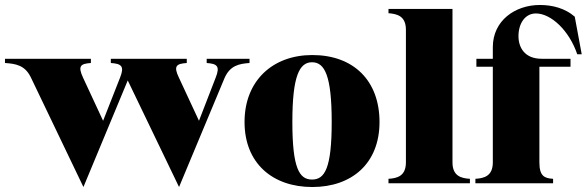

<svg xmlns="http://www.w3.org/2000/svg" viewBox="-30 -736 2356 771"><path d="M94 -425 305 15 483 -413 689 15 871 -421C893 -473 930 -480 972 -483V-500H800V-483C841 -480 855 -471 836 -424L769 -251L689 -423C665 -472 679 -480 720 -483V-500H415V-483C457 -480 471 -471 452 -424L384 -251L304 -423C281 -472 294 -480 335 -483V-500H-10V-483C32 -480 70 -475 94 -425Z M1224 15C1383 15 1494 -80 1494 -246C1494 -412 1390 -515 1224 -515C1065 -515 952 -412 952 -246C952 -80 1065 15 1224 15ZM1223 -15C1172 -15 1144 -60 1144 -246C1144 -430 1172 -486 1223 -486C1274 -486 1302 -432 1302 -246C1302 -60 1274 -15 1223 -15Z M1530 -18V0H1857V-18C1822 -20 1787 -29 1787 -84V-700H1530V-683C1565 -680 1600 -672 1600 -616V-84C1600 -29 1565 -20 1530 -18Z M1879 -18V0H2191V-18C2156 -20 2136 -29 2136 -84V-468H2261V-500H2145C2077 -500 2052 -545 2052 -591C2052 -641 2078 -682 2122 -682C2183 -682 2256 -613 2288 -518H2306L2278 -669C2239 -703 2188 -716 2138 -716C2037 -716 1949 -652 1949 -547V-500H1883V-468H1949V-84C1949 -29 1914 -20 1879 -18Z"/></svg>

Font: Sprat Condesed
Style: Bold
Weight: 700
Width: 3
Designer: Ethan Nakache
Foundry: Collletttivo
Version: Version 2.000;Glyphs 3.2 (3217)